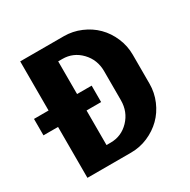

<svg xmlns="http://www.w3.org/2000/svg" viewBox="-146 -777 903 914"><g transform="rotate(-30 305.0 -320.0)"><path d="M560.1 -240.2Q560.1 -191.4 541 -146.7Q522 -102.1 489.5 -70.1Q457 -38.1 412.8 -19Q368.7 0 319.8 0H80.1V-279.8H0V-370.1H80.1V-640.1H319.8Q368.2 -640.1 412.8 -621.1Q457.5 -602.1 489.7 -569.8Q522 -537.6 541 -492.9Q560.1 -448.2 560.1 -399.9ZM402.8 -240.2V-399.9Q402.8 -462.9 361.1 -506.3Q319.3 -549.8 259.8 -549.8H236.8V-370.1H316.9V-279.8H236.8V-89.8H259.8Q319.3 -89.8 361.1 -133.5Q402.8 -177.2 402.8 -240.2Z"/></g></svg>

Font: Laconic
Style: Bold
Weight: 700
Designer: Robby Woodard
Version: Version 1.000